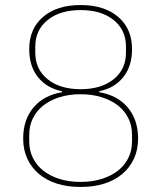

<svg xmlns="http://www.w3.org/2000/svg" viewBox="-20 -730 640 762"><path d="M300 12Q247 12 205 -1.5Q163 -15 133.5 -40.5Q104 -66 88 -101Q72 -136 72 -180Q72 -255 113 -303.5Q154 -352 226 -364V-368Q166 -380 131 -423.5Q96 -467 96 -535Q96 -616 151 -663Q206 -710 300 -710Q394 -710 449 -663Q504 -616 504 -535Q504 -467 469 -423.5Q434 -380 374 -368V-364Q446 -352 487 -303.5Q528 -255 528 -180Q528 -136 512 -101Q496 -66 466.5 -40.5Q437 -15 394.5 -1.5Q352 12 300 12ZM300 -8Q346 -8 384 -20Q422 -32 448.5 -53Q475 -74 489.5 -103.5Q504 -133 504 -169V-195Q504 -231 489.5 -260.5Q475 -290 448.5 -311Q422 -332 384 -344Q346 -356 300 -356Q253 -356 215.5 -344Q178 -332 151.5 -311Q125 -290 110.5 -260.5Q96 -231 96 -195V-169Q96 -133 110.5 -103.5Q125 -74 151.5 -53Q178 -32 215.5 -20Q253 -8 300 -8ZM300 -376Q382 -376 431 -415.5Q480 -455 480 -521V-545Q480 -611 431 -650.5Q382 -690 300 -690Q218 -690 169 -650.5Q120 -611 120 -545V-521Q120 -455 169 -415.5Q218 -376 300 -376Z"/></svg>

Font: IBM Plex Sans Thai Thin
Style: Regular
Weight: 100
Designer: Mike Abbink, Paul van der Laan, Pieter van Rosmalen, Ben Mitchell, Mark Frömberg
Foundry: Bold Monday
Version: Version 1.1